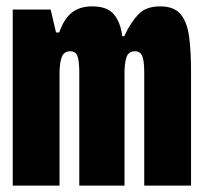

<svg xmlns="http://www.w3.org/2000/svg" viewBox="-20 -583 640 603"><path d="M20 0V-553H139L156 -481H166Q180 -522 204.5 -542.5Q229 -563 270 -563Q317 -563 338 -537.5Q359 -512 364 -469H370Q390 -512 414 -537.5Q438 -563 483 -563Q527 -563 547.5 -538Q568 -513 574 -467Q580 -421 580 -358V0H433V-355Q433 -393 426.5 -407.5Q420 -422 404 -422Q383 -422 377 -402.5Q371 -383 371 -354V0H229V-355Q229 -393 223 -407.5Q217 -422 201 -422Q180 -422 173.5 -402.5Q167 -383 167 -355V0Z"/></svg>

Font: Noto Sans Mono Black
Style: Regular
Weight: 900
Designer: Monotype Design Team
Foundry: Monotype Imaging Inc.
Version: Version 2.014